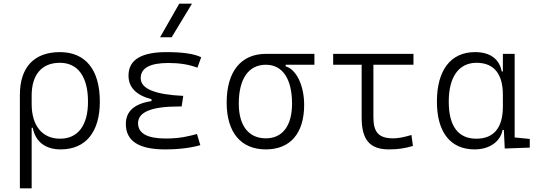

<svg xmlns="http://www.w3.org/2000/svg" viewBox="-20 -815 2970 1060"><path d="M314.9 9.8C452.6 9.8 531.2 -85.4 531.2 -253.9C531.2 -429.7 452.6 -527.3 310.5 -527.3C168.5 -527.3 89.8 -443.4 89.8 -292V224.6H154.8V-109.9H160.6C176.3 -29.8 233.4 9.8 314.9 9.8ZM154.8 -240.7V-287.6C154.8 -403.3 210.9 -468.3 310.5 -468.3C410.2 -468.3 465.8 -391.6 465.8 -253.9C465.8 -122.6 410.6 -49.3 311.5 -49.3C214.8 -49.3 154.8 -119.1 154.8 -240.7Z M891.6 9.8C969.7 9.8 1035.6 1 1085.9 -13.7L1067.4 -75.2C1025.4 -64 976.1 -50.3 895.5 -50.3C793 -50.3 742.2 -78.6 742.2 -135.3C742.2 -196.3 816.4 -227.1 965.8 -227.1H982.9L991.7 -285.6C834.5 -293 756.8 -325.2 756.8 -383.3C756.8 -439.5 807.6 -467.3 910.2 -467.3C970.7 -467.3 1023.4 -459 1069.8 -441.4L1090.8 -499C1051.3 -518.1 988.3 -527.3 899.4 -527.3C759.3 -527.3 689.5 -484.4 689.5 -397.9C689.5 -333 731.4 -289.6 816.4 -267.1V-256.8C721.7 -242.7 674.8 -200.7 674.8 -130.4C674.8 -36.1 746.6 9.8 891.6 9.8ZM863.8 -609.4H927.7L1040 -794.9H969.7Z M1447.8 9.8C1582.5 9.8 1659.2 -79.1 1659.2 -235.8C1659.2 -343.8 1615.7 -432.1 1557.1 -448.7V-457.5H1715.8V-517.6H1447.8C1310.5 -517.6 1231.4 -419.9 1231.4 -249C1231.4 -84 1309.6 9.8 1447.8 9.8ZM1447.8 -51.3C1353 -51.3 1298.3 -120.6 1298.3 -242.7C1298.3 -379.9 1352.1 -457.5 1447.8 -457.5C1540 -457.5 1592.3 -379.9 1592.3 -242.7C1592.3 -120.6 1539.6 -51.3 1447.8 -51.3Z M2127.4 9.8C2175.3 9.8 2214.4 4.4 2259.8 -9.3L2251.5 -69.8C2209.5 -57.1 2178.7 -51.3 2150.4 -51.3C2069.3 -51.3 2041.5 -86.4 2041.5 -168.5V-457.5H2262.7V-517.6H1819.3V-457.5H1976.6V-166.5C1976.6 -43 2021.5 9.8 2127.4 9.8Z M2600.1 9.8C2688 9.8 2744.1 -38.1 2754.4 -97.2H2761.7L2766.6 4.9L2904.8 0V-47.9L2821.3 -56.2V-517.6H2756.3V-420.4H2750C2737.3 -486.8 2689 -527.3 2602.5 -527.3C2468.3 -527.3 2392.1 -427.7 2392.1 -253.9C2392.1 -84 2467.8 9.8 2600.1 9.8ZM2756.3 -226.1C2756.3 -109.9 2706.1 -49.3 2609.9 -49.3C2509.3 -49.3 2457.5 -118.7 2457.5 -253.9C2457.5 -390.1 2512.7 -468.3 2610.8 -468.3C2706.1 -468.3 2756.3 -408.2 2756.3 -291.5Z"/></svg>

Font: Cascadia Mono Light
Style: Regular
Weight: 300
Monospace: yes
Designer: Aaron Bell
Foundry: Saja Typeworks
Version: Version 2404.023